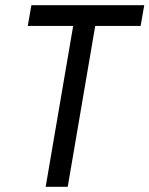

<svg xmlns="http://www.w3.org/2000/svg" viewBox="-20 -720 576 740"><path d="M101 -700H536L522 -620H347L241 0H156L262 -620H87Z"/></svg>

Font: Jost
Style: Italic
Weight: 400
Italic angle: -5°
Version: Version 3.710